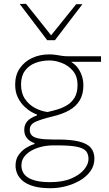

<svg xmlns="http://www.w3.org/2000/svg" viewBox="-20 -791 576 1013"><path d="M247 202Q192.5 202 156.8 191.5Q121 181 100.2 163.5Q79.5 146 70.8 125Q62 104 62 83Q62 49 79 25.5Q96 2 119.5 -12Q143 -26 162 -31V-36Q152.5 -38.5 139.8 -46.5Q127 -54.5 117.5 -69Q108 -83.5 108 -106Q108 -125.5 116.2 -140Q124.5 -154.5 139.5 -164.8Q154.5 -175 175 -182V-187Q166 -189.5 147.2 -199.8Q128.5 -210 108.5 -229Q88.5 -248 74.2 -276.8Q60 -305.5 60 -345Q60 -394.5 84.2 -430.2Q108.5 -466 149.2 -485Q190 -504 239 -504Q259.5 -504 274.8 -501.5Q290 -499 306 -496.5Q322 -494 345 -494H513V-465Q461.5 -465 411 -465Q360.5 -465 310 -465L321 -482Q374.5 -460.5 397.2 -423Q420 -385.5 420 -342Q420 -294.5 401 -262.2Q382 -230 346 -209.5Q310 -189 259 -177Q197 -162 167 -148.2Q137 -134.5 137 -106Q137 -86.5 149 -75.5Q161 -64.5 187.5 -59.8Q214 -55 258 -55H281Q354.5 -55 397.5 -44.2Q440.5 -33.5 459.2 -11.2Q478 11 478 46Q478 83 457.2 112Q436.5 141 402.2 161Q368 181 327.5 191.5Q287 202 247 202ZM245 170Q311 170 356 150.8Q401 131.5 424 103.2Q447 75 447 48Q447 22 433.8 6.2Q420.5 -9.5 384.8 -16.8Q349 -24 282 -24H261Q218 -24 179.5 -11.2Q141 1.5 117 25.2Q93 49 93 82Q93 99.5 100.2 115.5Q107.5 131.5 124.8 143.8Q142 156 171.5 163Q201 170 245 170ZM231 -200Q255.5 -205.5 282.8 -213.5Q310 -221.5 334.2 -236.2Q358.5 -251 373.8 -276.5Q389 -302 389 -342Q389 -389 364.5 -417.5Q340 -446 305.8 -459Q271.5 -472 242 -472Q200.5 -472 166.2 -458.8Q132 -445.5 111.5 -417.5Q91 -389.5 91 -345Q91 -299.5 111.8 -269Q132.5 -238.5 164.5 -221.5Q196.5 -204.5 231 -200ZM229 -579Q193 -626.5 156.8 -674.2Q120.5 -722 84 -770L117 -771Q152.5 -727 186.8 -683.8Q221 -640.5 256 -596.5H243Q278.5 -640.5 312.8 -683Q347 -725.5 382 -769H415Q379 -722 342.5 -674.2Q306 -626.5 270 -579Z"/></svg>

Font: Commissioner Thin Thin
Style: Regular
Weight: 250
Version: Version 1.000